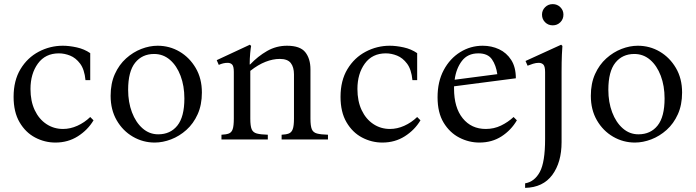

<svg xmlns="http://www.w3.org/2000/svg" viewBox="-20 -677 3377 932"><path d="M249 15Q197 15 150.5 -9.5Q104 -34 75 -83.5Q46 -133 46 -207Q46 -286 79.5 -341.5Q113 -397 168 -426Q223 -455 285 -455Q316 -455 352.5 -447Q389 -439 418 -419V-288H395Q390 -340 369 -368Q348 -396 320.5 -407Q293 -418 266 -418Q200 -418 164 -368.5Q128 -319 128 -245Q128 -186 148.5 -142.5Q169 -99 205 -75Q241 -51 286 -51Q321 -51 355.5 -66.5Q390 -82 418 -109L434 -93Q406 -46 358 -15.5Q310 15 249 15Z M745 -455Q803 -455 851.5 -426.5Q900 -398 930 -347Q960 -296 960 -228Q960 -168 939.5 -122.5Q919 -77 885 -46.5Q851 -16 810.5 -0.5Q770 15 731 15Q674 15 625 -13.5Q576 -42 546.5 -93Q517 -144 517 -212Q517 -272 537.5 -317.5Q558 -363 592 -393.5Q626 -424 666 -439.5Q706 -455 745 -455ZM748 -25Q807 -25 841 -67.5Q875 -110 875 -199Q875 -260 856.5 -309Q838 -358 805 -386.5Q772 -415 728 -415Q670 -415 636 -372.5Q602 -330 602 -241Q602 -181 620.5 -132Q639 -83 672 -54Q705 -25 748 -25Z M1487 -101Q1487 -66 1493.5 -50Q1500 -34 1518.5 -29Q1537 -24 1572 -23V0H1347V-23Q1369 -24 1382 -29Q1395 -34 1401 -50Q1407 -66 1407 -101V-316Q1407 -351 1391.5 -371Q1376 -391 1338 -391Q1305 -391 1269 -377Q1233 -363 1195 -333V-101Q1195 -66 1201.5 -50Q1208 -34 1226.5 -29Q1245 -24 1280 -23V0H1055V-23Q1078 -24 1091 -29Q1104 -34 1109.5 -50Q1115 -66 1115 -101V-328Q1115 -355 1107 -363.5Q1099 -372 1085 -372Q1074 -372 1063.5 -369.5Q1053 -367 1042 -362L1032 -385L1193 -460L1199 -454Q1197 -445 1194.5 -419Q1192 -393 1192 -364H1194Q1232 -404 1276.5 -429.5Q1321 -455 1373 -455Q1437 -455 1462 -423.5Q1487 -392 1487 -340Z M1836 15Q1784 15 1737.5 -9.5Q1691 -34 1662 -83.5Q1633 -133 1633 -207Q1633 -286 1666.5 -341.5Q1700 -397 1755 -426Q1810 -455 1872 -455Q1903 -455 1939.5 -447Q1976 -439 2005 -419V-288H1982Q1977 -340 1956 -368Q1935 -396 1907.5 -407Q1880 -418 1853 -418Q1787 -418 1751 -368.5Q1715 -319 1715 -245Q1715 -186 1735.5 -142.5Q1756 -99 1792 -75Q1828 -51 1873 -51Q1908 -51 1942.5 -66.5Q1977 -82 2005 -109L2021 -93Q1993 -46 1945 -15.5Q1897 15 1836 15Z M2307 15Q2256 15 2209.5 -9Q2163 -33 2133.5 -81.5Q2104 -130 2104 -205Q2104 -281 2134 -337Q2164 -393 2214 -424Q2264 -455 2323 -455Q2366 -455 2402.5 -438Q2439 -421 2461.5 -386Q2484 -351 2484 -297L2184 -258Q2184 -253 2184 -247Q2184 -155 2226 -103Q2268 -51 2338 -51Q2378 -51 2412 -67.5Q2446 -84 2473 -109L2489 -93Q2461 -45 2414.5 -15Q2368 15 2307 15ZM2302 -418Q2250 -418 2222 -381Q2194 -344 2187 -290L2394 -317Q2388 -360 2368 -389Q2348 -418 2302 -418Z M2704 -460 2710 -454Q2709 -446 2707.5 -411Q2706 -376 2706 -328V13Q2706 111 2661 172Q2616 233 2529 235V213Q2575 205 2600.5 157.5Q2626 110 2626 -2V-327Q2626 -355 2617.5 -363.5Q2609 -372 2595 -372Q2582 -372 2567.5 -367.5Q2553 -363 2541 -358L2531 -381ZM2663 -554Q2641 -554 2626 -569Q2611 -584 2611 -606Q2611 -627 2626 -642Q2641 -657 2663 -657Q2685 -657 2700 -642Q2715 -627 2715 -606Q2715 -584 2700 -569Q2685 -554 2663 -554Z M3076 -455Q3134 -455 3182.5 -426.5Q3231 -398 3261 -347Q3291 -296 3291 -228Q3291 -168 3270.5 -122.5Q3250 -77 3216 -46.5Q3182 -16 3141.5 -0.5Q3101 15 3062 15Q3005 15 2956 -13.5Q2907 -42 2877.5 -93Q2848 -144 2848 -212Q2848 -272 2868.5 -317.5Q2889 -363 2923 -393.5Q2957 -424 2997 -439.5Q3037 -455 3076 -455ZM3079 -25Q3138 -25 3172 -67.5Q3206 -110 3206 -199Q3206 -260 3187.5 -309Q3169 -358 3136 -386.5Q3103 -415 3059 -415Q3001 -415 2967 -372.5Q2933 -330 2933 -241Q2933 -181 2951.5 -132Q2970 -83 3003 -54Q3036 -25 3079 -25Z"/></svg>

Font: Bona Nova
Style: Regular
Weight: 400
Designer: Mateusz Machalski
Foundry: Capitalics
Version: Version 4.001; ttfautohint (v1.8.3)